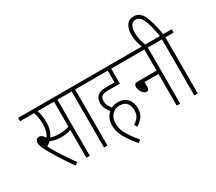

<svg xmlns="http://www.w3.org/2000/svg" viewBox="-174 -1257 1954 1739"><g transform="rotate(-30 803.0 -387.0)"><path d="M391 -587V0H355V-291Q313 -275 256 -275Q229 -275 198 -280Q167 -285 142 -297Q122 -278 99 -266Q130 -206 174.5 -138Q219 -70 264 -8L235 12Q178 -68 134 -138.5Q90 -209 66 -255Q51 -283 45 -302Q39 -321 39 -339Q39 -357 50 -368.5Q61 -380 79 -380Q108 -380 133 -339Q167 -383 167 -466Q167 -496 161.5 -529.5Q156 -563 147 -587H0V-622H478V-587ZM254 -310Q282 -310 307 -313.5Q332 -317 355 -326V-587H185Q192 -564 197.5 -530Q203 -496 203 -465Q203 -416 192.5 -382.5Q182 -349 162 -323Q181 -317 203 -313.5Q225 -310 254 -310Z M576 -587V0H540V-587H466V-622H662V-587Z M877 -42Q908 -60 927.5 -86Q947 -112 947 -155Q947 -200 925 -230Q903 -260 851 -260Q799 -260 769 -224.5Q739 -189 739 -136Q739 -102 749 -70Q759 -38 785 2.5Q811 43 859 101L832 122Q768 46 735 -14.5Q702 -75 702 -136Q702 -176 716.5 -207.5Q731 -239 755 -259Q738 -279 724 -306Q710 -333 710 -366Q710 -409 734 -434Q748 -449 770 -456.5Q792 -464 836 -464H917V-587H650V-622H1039V-587H953V-430H828Q800 -430 785 -425.5Q770 -421 760 -411Q746 -395 746 -364Q746 -338 757.5 -316Q769 -294 783 -278Q815 -294 852 -294Q899 -294 928 -274Q957 -254 970.5 -222.5Q984 -191 984 -157Q984 -103 959.5 -70Q935 -37 896 -13Z M1027 -622H1422V-587H1336V0H1300V-331H1154V-279Q1154 -244 1128 -244Q1113 -244 1098 -257Q1083 -270 1073.5 -290Q1064 -310 1064 -330Q1064 -347 1072 -356.5Q1080 -366 1103 -366H1300V-587H1027Z M1295 -615Q1283 -648 1273.5 -685Q1264 -722 1264 -767Q1264 -820 1289 -858Q1314 -896 1364 -896Q1428 -896 1460.5 -830Q1493 -764 1518 -622H1606V-587H1520V0H1484V-587H1410V-622H1483Q1467 -715 1450 -767Q1433 -819 1412.5 -840Q1392 -861 1367 -861Q1332 -861 1316.5 -833.5Q1301 -806 1301 -763Q1301 -719 1309 -685Q1317 -651 1331 -615Z"/></g></svg>

Font: Noto Sans Devanagari ExtraCondensed ExtraLight
Style: Regular
Weight: 200
Width: 2
Designer: Jelle Bosma - Monotype Design Team
Foundry: Monotype Imaging Inc.
Version: Version 2.004; ttfautohint (v1.8.4.7-5d5b)